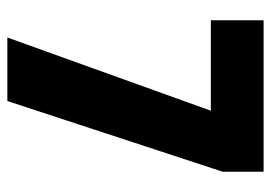

<svg xmlns="http://www.w3.org/2000/svg" viewBox="-130 -624 754 535"><g transform="rotate(90 247.5 -357.0)"><path d="M85 0H262L459 -600V-714H37V-567H289Z"/></g></svg>

Font: Noto Sans Lao Looped ExtraCondensed Black
Style: Regular
Weight: 900
Width: 2
Designer: Mark Frömberg, Ben Mitchell
Foundry: The Fontpad Ltd
Version: Version 1.002